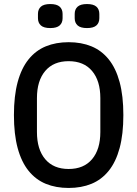

<svg xmlns="http://www.w3.org/2000/svg" viewBox="-20 -919 680 951"><path d="M320 12Q257 12 207 -8.5Q157 -29 121.5 -73Q86 -117 67.5 -185.5Q49 -254 49 -349Q49 -444 67.5 -512.5Q86 -581 121.5 -625Q157 -669 207 -689.5Q257 -710 320 -710Q383 -710 433 -689.5Q483 -669 518.5 -625Q554 -581 572.5 -512.5Q591 -444 591 -349Q591 -254 572.5 -185.5Q554 -117 518.5 -73Q483 -29 433 -8.5Q383 12 320 12ZM320 -82Q395 -82 436 -130.5Q477 -179 477 -265V-433Q477 -519 436 -567.5Q395 -616 320 -616Q245 -616 204 -567.5Q163 -519 163 -433V-265Q163 -179 204 -130.5Q245 -82 320 -82ZM229 -780Q197 -780 182.5 -793Q168 -806 168 -829V-850Q168 -873 182.5 -886Q197 -899 229 -899Q261 -899 275.5 -886Q290 -873 290 -850V-829Q290 -806 275.5 -793Q261 -780 229 -780ZM411 -780Q379 -780 364.5 -793Q350 -806 350 -829V-850Q350 -873 364.5 -886Q379 -899 411 -899Q443 -899 457.5 -886Q472 -873 472 -850V-829Q472 -806 457.5 -793Q443 -780 411 -780Z"/></svg>

Font: IBM Plex Sans Cond Medm
Style: Regular
Weight: 500
Width: 3
Designer: Mike Abbink, Paul van der Laan, Pieter van Rosmalen
Foundry: Bold Monday
Version: Version 1.3